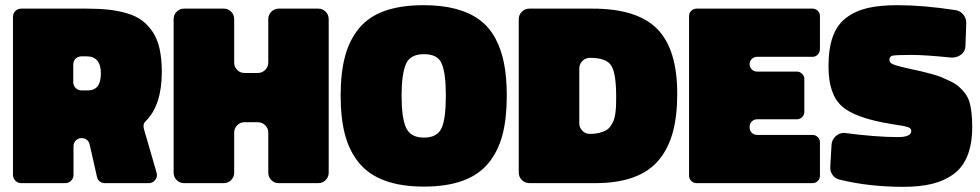

<svg xmlns="http://www.w3.org/2000/svg" viewBox="-20 -703 3762 737"><path d="M293.9 -172.9Q280.3 -172.9 271.2 -163.8Q262.2 -154.8 262.2 -141.1V-32.2Q262.2 -18.6 252.9 -9.3Q243.7 0 230 0H62Q48.3 0 39.1 -9.3Q29.8 -18.6 29.8 -32.2V-638.2Q29.8 -651.9 39.1 -660.9Q48.3 -669.9 62 -669.9H312Q360.4 -669.9 397.5 -665.8Q434.6 -661.6 468.5 -651.6Q502.4 -641.6 525.9 -623.8Q549.3 -606 566.9 -579.3Q584.5 -552.7 592.8 -514.6Q601.1 -476.6 601.1 -426.8Q601.1 -299.8 540 -238.8Q527.3 -227.5 532.2 -209L581.1 -40Q585.4 -24.9 575.9 -12.5Q566.4 0 550.8 0H381.8Q371.1 0 362.5 -6.8Q354 -13.7 352.1 -24.9L324.2 -147.9Q322.3 -159.2 313.5 -166Q304.7 -172.9 293.9 -172.9ZM293 -356H317.9Q367.2 -356 367.2 -420.9Q367.2 -486.8 312 -486.8H293Q279.3 -486.8 270.3 -477.8Q261.2 -468.8 261.2 -455.1V-388.2Q261.2 -374.5 270.3 -365.2Q279.3 -356 293 -356Z M1009.8 -40V-193.8Q1009.8 -210.4 998 -222.2Q986.3 -233.9 969.7 -233.9H918.5Q901.9 -233.9 890.4 -222.2Q878.9 -210.4 878.9 -193.8V-40Q878.9 -23.4 867.2 -11.7Q855.5 0 838.9 0H686.5Q669.9 0 658.2 -11.7Q646.5 -23.4 646.5 -40V-629.9Q646.5 -646.5 658.2 -658.2Q669.9 -669.9 686.5 -669.9H838.9Q855.5 -669.9 867.2 -658.2Q878.9 -646.5 878.9 -629.9V-462.9Q878.9 -446.3 890.4 -434.6Q901.9 -422.9 918.5 -422.9H969.7Q986.3 -422.9 998 -434.6Q1009.8 -446.3 1009.8 -462.9V-629.9Q1009.8 -646.5 1021.5 -658.2Q1033.2 -669.9 1049.8 -669.9H1201.7Q1218.3 -669.9 1230 -658.2Q1241.7 -646.5 1241.7 -629.9V-40Q1241.7 -23.4 1230 -11.7Q1218.3 0 1201.7 0H1049.8Q1033.2 0 1021.5 -11.7Q1009.8 -23.4 1009.8 -40Z M1925.3 -335Q1925.3 -248 1908.7 -185.1Q1892.1 -122.1 1855 -76.9Q1817.9 -31.7 1756.3 -9.3Q1694.8 13.2 1607.4 13.2Q1520 13.2 1458.3 -9.3Q1396.5 -31.7 1358.9 -76.9Q1321.3 -122.1 1304.4 -185.5Q1287.6 -249 1287.6 -335.9Q1287.6 -422.9 1304.2 -485.8Q1320.8 -548.8 1357.9 -594Q1395 -639.2 1456.8 -661.1Q1518.6 -683.1 1606.4 -683.1Q1677.2 -683.1 1731 -668.5Q1784.7 -653.8 1821.5 -626.2Q1858.4 -598.6 1881.6 -555.4Q1904.8 -512.2 1915 -458.5Q1925.3 -404.8 1925.3 -335ZM1521.5 -335Q1521.5 -251 1538.6 -212.9Q1555.7 -174.8 1607.4 -174.8Q1658.7 -174.8 1675.3 -211.9Q1691.4 -247.6 1691.4 -335.9Q1691.4 -423.3 1675.3 -459Q1660.6 -495.1 1607.4 -495.1Q1555.2 -495.1 1538.6 -458Q1521.5 -419.9 1521.5 -335Z M2264.6 0H2012.2Q1995.1 0 1983.2 -12Q1971.2 -23.9 1971.2 -41V-628.9Q1971.2 -646 1983.2 -658Q1995.1 -669.9 2012.2 -669.9H2254.4Q2425.8 -669.9 2502.7 -592Q2579.6 -514.2 2579.6 -342.8Q2579.6 -257.8 2562.7 -195.6Q2545.9 -133.3 2509 -88.9Q2472.2 -44.4 2411.1 -22.2Q2350.1 0 2264.6 0ZM2345.2 -331.1Q2345.2 -422.4 2326.2 -451.2Q2308.1 -481 2244.6 -481Q2227.5 -481 2215.6 -469Q2203.6 -457 2203.6 -439.9V-230Q2203.6 -212.9 2215.6 -200.9Q2227.5 -189 2244.6 -189Q2264.6 -189 2280.3 -192.9Q2295.9 -196.8 2306.4 -202.9Q2316.9 -209 2324.2 -219.7Q2331.5 -230.5 2335.7 -241Q2339.8 -251.5 2342 -267.8Q2344.2 -284.2 2344.7 -297.6Q2345.2 -311 2345.2 -331.1Z M2625 -28.8V-642.1Q2625 -653.3 2633.5 -661.6Q2642.1 -669.9 2654.3 -669.9H3099.1Q3110.4 -669.9 3118.9 -661.6Q3127.4 -653.3 3127.4 -642.1V-514.2Q3127.4 -502 3118.9 -493.4Q3110.4 -484.9 3099.1 -484.9H2886.2Q2874 -484.9 2865.7 -476.6Q2857.4 -468.3 2857.4 -457Q2857.4 -444.8 2865.7 -436.5Q2874 -428.2 2886.2 -428.2H3039.1Q3050.3 -428.2 3058.8 -419.7Q3067.4 -411.1 3067.4 -399.9V-273.9Q3067.4 -261.7 3058.8 -253.4Q3050.3 -245.1 3039.1 -245.1H2886.2Q2874.5 -245.1 2866 -236.8Q2857.4 -228.5 2857.4 -216.8V-213.9Q2857.4 -201.7 2865.7 -193.4Q2874 -185.1 2886.2 -185.1H3099.1Q3110.4 -185.1 3118.9 -176.8Q3127.4 -168.5 3127.4 -157.2V-28.8Q3127.4 -16.6 3119.1 -8.3Q3110.8 0 3099.1 0H2654.3Q2642.1 0 2633.5 -8.3Q2625 -16.6 2625 -28.8Z M3689 -615.2 3686 -527.8Q3685.5 -506.3 3670.2 -494.1Q3654.8 -481.9 3632.8 -481.9Q3531.2 -492.2 3479 -492.2Q3415.5 -492.2 3403.8 -488.8Q3394 -484.4 3394 -474.1Q3394 -462.9 3406.2 -457Q3421.4 -449.7 3481 -437Q3505.4 -431.6 3516.1 -429.2Q3526.9 -426.8 3552.5 -419.9Q3578.1 -413.1 3591.8 -407.5Q3605.5 -401.9 3626.5 -391.8Q3647.5 -381.8 3659.9 -371.1Q3672.4 -360.4 3684.1 -345Q3695.8 -329.6 3701.2 -312Q3711.9 -274.4 3711.9 -215.8Q3711.9 -151.4 3693.8 -106Q3675.8 -60.5 3640.4 -34.7Q3605 -8.8 3557.9 2.7Q3510.7 14.2 3447.3 14.2Q3316.4 14.2 3204.1 -13.2Q3187 -16.6 3176.5 -30.5Q3166 -44.4 3167 -62L3171.9 -147.9Q3173.3 -166.5 3187.5 -179.7Q3201.7 -192.9 3220.2 -192.9Q3342.3 -176.8 3426.3 -176.8Q3478 -176.8 3478 -200.2Q3478 -210.4 3465.8 -214.8Q3452.1 -219.7 3400.9 -227.1Q3260.7 -250 3210.9 -295.9Q3160.2 -341.8 3160.2 -448.2Q3160.2 -516.6 3176.8 -562.5Q3193.4 -608.4 3228.3 -634.8Q3263.2 -661.1 3310.1 -672.1Q3356.9 -683.1 3424.8 -683.1Q3525.4 -683.1 3647.9 -664.1H3648.9Q3666 -661.1 3677.5 -647.2Q3689 -633.3 3689 -615.2Z"/></svg>

Font: Don José
Style: Regular
Weight: 900
Designer: Cristian Tournier
Version: Version 1.000